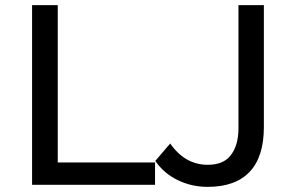

<svg xmlns="http://www.w3.org/2000/svg" viewBox="-20 -720 1147 748"><path d="M105 -700H205V-87H584V0H105ZM585 -93 643 -161Q701 -78 789 -78Q850 -78 878 -114Q909 -153 909 -220V-700H1008V-225Q1008 -109 952.5 -50.5Q897 8 789 8Q726 8 672 -18.5Q618 -45 585 -93Z"/></svg>

Font: APTA Sans Medium
Style: Bold
Weight: 500
Version: Version 7.200